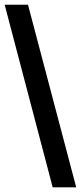

<svg xmlns="http://www.w3.org/2000/svg" viewBox="-20 -756 347 824"><path d="M307.1 47.9H206.1L0 -735.8H100.1Z"/></svg>

Font: Archivo Expanded
Style: Bold
Weight: 700
Width: 7
Designer: Hector Gatti
Foundry: Omnibus-Type
Version: Version 2.001